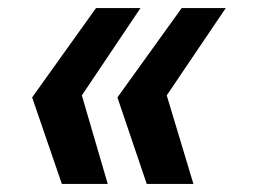

<svg xmlns="http://www.w3.org/2000/svg" viewBox="-20 -513 640 475"><path d="M133 -58 59.5 -272 217.5 -493H327.5L182.5 -277L246.5 -58ZM343 -58 270.5 -272 429.5 -493H538.5L392.5 -277L458.5 -58Z"/></svg>

Font: JuliaMono BoldItalic
Style: Regular
Weight: 700
Italic angle: -9°
Monospace: yes
Designer: cormullion
Foundry: corm
Version: Version 0.049; ttfautohint (v1.8.4)